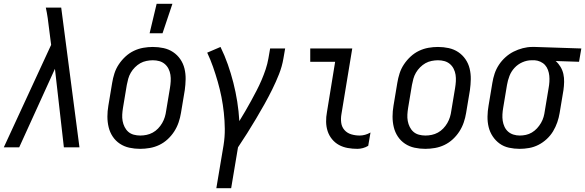

<svg xmlns="http://www.w3.org/2000/svg" viewBox="-34 -775 3078 1010"><path d="M-14 0 235 -539 224 -625Q221 -652 217 -680Q213 -708 207 -735H288L384 0H302L255 -413L67 0Z M703 8Q674 8 646.5 2Q619 -4 596.5 -19Q574 -34 559 -56.5Q544 -79 537.5 -106Q531 -133 531 -161.5Q531 -190 536 -219L556 -339Q560 -364 568 -389Q576 -414 591 -436.5Q606 -459 626 -477.5Q646 -496 670 -507.5Q694 -519 719.5 -523.5Q745 -528 770 -528Q799 -528 826.5 -522Q854 -516 876.5 -501Q899 -486 914.5 -463.5Q930 -441 936.5 -414Q943 -387 942.5 -358.5Q942 -330 938 -301L918 -181Q914 -156 905.5 -131Q897 -106 882.5 -83.5Q868 -61 848 -42.5Q828 -24 804 -12.5Q780 -1 754 3.5Q728 8 703 8ZM704 -62Q720 -62 737 -65.5Q754 -69 769.5 -77.5Q785 -86 797.5 -99Q810 -112 819 -127.5Q828 -143 833 -159.5Q838 -176 840 -192L860 -312Q863 -330 864 -347.5Q865 -365 862.5 -381.5Q860 -398 852.5 -413Q845 -428 832.5 -438.5Q820 -449 804 -453.5Q788 -458 770 -458Q754 -458 736.5 -454.5Q719 -451 704 -442.5Q689 -434 676 -421Q663 -408 654 -392.5Q645 -377 640.5 -360.5Q636 -344 633 -328L613 -208Q610 -190 609 -172.5Q608 -155 611 -138.5Q614 -122 621.5 -107Q629 -92 641 -81.5Q653 -71 669.5 -66.5Q686 -62 704 -62ZM753 -600 790 -755H873L821 -600Z M1104 215 1142 -11Q1149 -55 1148.5 -97.5Q1148 -140 1143.5 -182Q1139 -224 1131 -264.5Q1123 -305 1111.5 -345Q1100 -385 1086.5 -423.5Q1073 -462 1056 -498L1126 -528Q1148 -483 1164.5 -436Q1181 -389 1193.5 -340Q1206 -291 1214 -240.5Q1222 -190 1225 -138Q1241 -164 1256.5 -190.5Q1272 -217 1287 -244.5Q1302 -272 1316 -299Q1330 -326 1342 -354Q1354 -382 1363.5 -410.5Q1373 -439 1378 -468L1387 -520H1466L1457 -468Q1450 -426 1434 -385.5Q1418 -345 1398.5 -305.5Q1379 -266 1357.5 -227.5Q1336 -189 1313 -150.5Q1290 -112 1266.5 -74.5Q1243 -37 1218 0L1182 215Z M1846 8Q1820 8 1795 3.5Q1770 -1 1749 -12.5Q1728 -24 1712.5 -43Q1697 -62 1689.5 -85Q1682 -108 1681.5 -134Q1681 -160 1686 -186L1729 -450H1598V-520H1819L1762 -174Q1758 -151 1761 -129Q1764 -107 1778 -91Q1792 -75 1813.5 -68.5Q1835 -62 1858 -62Q1872 -62 1886.5 -66Q1901 -70 1915 -78L1903 -8Q1890 0 1875 4Q1860 8 1846 8Z M2203 8Q2174 8 2146.5 2Q2119 -4 2096.5 -19Q2074 -34 2059 -56.5Q2044 -79 2037.5 -106Q2031 -133 2031 -161.5Q2031 -190 2036 -219L2056 -339Q2060 -364 2068 -389Q2076 -414 2091 -436.5Q2106 -459 2126 -477.5Q2146 -496 2170 -507.5Q2194 -519 2219.5 -523.5Q2245 -528 2270 -528Q2299 -528 2326.5 -522Q2354 -516 2376.5 -501Q2399 -486 2414.5 -463.5Q2430 -441 2436.5 -414Q2443 -387 2442.5 -358.5Q2442 -330 2438 -301L2418 -181Q2414 -156 2405.5 -131Q2397 -106 2382.5 -83.5Q2368 -61 2348 -42.5Q2328 -24 2304 -12.5Q2280 -1 2254 3.5Q2228 8 2203 8ZM2204 -62Q2220 -62 2237 -65.5Q2254 -69 2269.5 -77.5Q2285 -86 2297.5 -99Q2310 -112 2319 -127.5Q2328 -143 2333 -159.5Q2338 -176 2340 -192L2360 -312Q2363 -330 2364 -347.5Q2365 -365 2362.5 -381.5Q2360 -398 2352.5 -413Q2345 -428 2332.5 -438.5Q2320 -449 2304 -453.5Q2288 -458 2270 -458Q2254 -458 2236.5 -454.5Q2219 -451 2204 -442.5Q2189 -434 2176 -421Q2163 -408 2154 -392.5Q2145 -377 2140.5 -360.5Q2136 -344 2133 -328L2113 -208Q2110 -190 2109 -172.5Q2108 -155 2111 -138.5Q2114 -122 2121.5 -107Q2129 -92 2141 -81.5Q2153 -71 2169.5 -66.5Q2186 -62 2204 -62Z M2700 8Q2671 8 2643.5 2Q2616 -4 2594.5 -19.5Q2573 -35 2558 -57.5Q2543 -80 2536.5 -106.5Q2530 -133 2530.5 -162Q2531 -191 2536 -219L2556 -339Q2560 -364 2568 -388Q2576 -412 2590.5 -434Q2605 -456 2625 -474Q2645 -492 2668 -503.5Q2691 -515 2716 -521.5Q2741 -528 2765 -528H2781L3024 -520L3012 -450L2889 -454Q2904 -441 2914.5 -423.5Q2925 -406 2929.5 -386Q2934 -366 2933.5 -344Q2933 -322 2930 -301L2910 -181Q2906 -156 2897.5 -131.5Q2889 -107 2875.5 -84.5Q2862 -62 2842 -43.5Q2822 -25 2798.5 -13Q2775 -1 2749.5 3.5Q2724 8 2700 8ZM2700 -62Q2716 -62 2732.5 -65.5Q2749 -69 2764 -78Q2779 -87 2791 -100Q2803 -113 2812 -128.5Q2821 -144 2825.5 -160Q2830 -176 2832 -192L2852 -312Q2855 -328 2856 -344.5Q2857 -361 2855.5 -376.5Q2854 -392 2848.5 -407Q2843 -422 2833 -433Q2823 -444 2808.5 -450.5Q2794 -457 2779 -458H2762Q2738 -458 2714 -447.5Q2690 -437 2672.5 -418Q2655 -399 2646 -375.5Q2637 -352 2633 -328L2613 -208Q2610 -191 2609 -173.5Q2608 -156 2610.5 -139.5Q2613 -123 2620 -108Q2627 -93 2639 -82.5Q2651 -72 2667 -67Q2683 -62 2700 -62Z"/></svg>

Font: Iosevka Term Oblique
Style: Regular
Weight: 400
Italic angle: -9°
Monospace: yes
Designer: Belleve Invis
Foundry: Belleve Invis
Version: Version 31.4.0